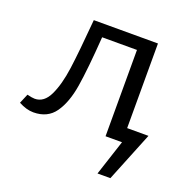

<svg xmlns="http://www.w3.org/2000/svg" viewBox="-116 -578 835 855"><g transform="rotate(20 301.5 -150.0)"><path d="M496 168H435L490 0H412V-409H247Q236 -254 222.5 -171Q209 -88 174.5 -39Q140 10 73 10Q40 10 3 -10L22 -55Q46 -49 58 -49Q102 -49 126.5 -100.5Q151 -152 162 -232.5Q173 -313 186 -468H490V-67H591Z"/></g></svg>

Font: Ysabeau SC Medium
Style: Regular
Weight: 500
Designer: Christian Thalmann (Catharsis Fonts)
Version: Version 0.003